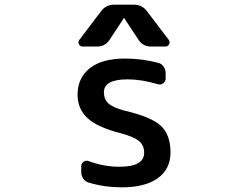

<svg xmlns="http://www.w3.org/2000/svg" viewBox="-20 -803 1040 811"><path d="M518.6 -467.8Q418.9 -467.8 418.9 -413.1Q418.9 -383.8 438 -366.2Q457 -348.6 504.9 -335.9Q619.1 -309.6 659.7 -271.5Q700.2 -233.4 700.2 -159.2Q700.2 -88.9 646.5 -50.3Q592.8 -11.7 494.1 -11.7Q421.9 -11.7 356.4 -31.2Q340.8 -35.2 332 -47.9Q323.2 -60.5 323.2 -76.2V-101.6Q323.2 -113.3 333.5 -120.1Q343.8 -127 355.5 -122.1Q419.9 -98.6 484.4 -98.6Q588.9 -98.6 588.9 -158.2Q588.9 -188.5 567.9 -206.5Q546.9 -224.6 493.2 -239.3Q392.6 -264.6 350.1 -303.7Q307.6 -342.8 307.6 -402.3Q307.6 -473.6 358.9 -514.6Q410.2 -555.7 508.8 -555.7Q577.1 -555.7 646.5 -538.1Q661.1 -535.2 670.4 -522.5Q679.7 -509.8 679.7 -494.1V-470.7Q679.7 -459 669.4 -451.2Q659.2 -443.4 646.5 -447.3Q578.1 -467.8 518.6 -467.8ZM505.9 -724.6Q505.9 -726.6 503.9 -726.6Q502 -726.6 502 -724.6L443.4 -635.7Q424.8 -606.4 389.6 -606.4H329.1Q318.4 -606.4 313.5 -616.2Q311.5 -620.1 311.5 -624Q311.5 -628.9 314.5 -633.8L407.2 -755.9Q427.7 -783.2 461.9 -783.2H545.9Q580.1 -783.2 600.6 -755.9L693.4 -633.8Q696.3 -628.9 696.3 -624Q696.3 -620.1 694.3 -616.2Q689.5 -606.4 678.7 -606.4H618.2Q583 -606.4 564.5 -635.7Z"/></svg>

Font: Gen Jyuu Gothic L Monospace Medium
Style: Regular
Weight: 500
Designer: [Source Han Sans]
Ryoko NISHIZUKA  (kana & ideographs); Paul D. Hunt (Latin, Greek & Cyrillic); Wenlong ZHANG  (bopomofo
Version: Version 1.002.20150607